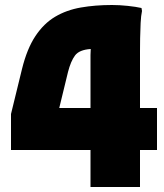

<svg xmlns="http://www.w3.org/2000/svg" viewBox="-20 -748 656 768"><path d="M342 0V-148H24V-292L68 -472Q88 -553 121.5 -603.5Q155 -654 200.5 -681Q246 -708 303.5 -718Q361 -728 428 -728Q458 -728 491 -724.5Q524 -721 546 -716L548 -704Q544 -686 542.5 -656Q541 -626 540.5 -595Q540 -564 540 -544V-316H608V-148H540V0ZM252 -460 217 -316H342V-504Q342 -517 342 -528.5Q342 -540 343 -552Q297 -549 280 -526Q263 -503 252 -460Z"/></svg>

Font: Kufam Black
Style: Regular
Weight: 900
Designer: Wael Morcos, Artur Schmal
Foundry: Original Type
Version: Version 1.301; ttfautohint (v1.8.3)